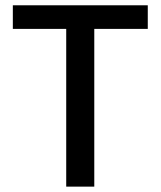

<svg xmlns="http://www.w3.org/2000/svg" viewBox="-20 -695 598 715"><path d="M226.6 0V-587.4H27.8V-675.3H530.3V-587.4H331.1V0Z"/></svg>

Font: Akatab SemiBold
Style: Regular
Weight: 600
Designer: SIL Global
Foundry: SIL Global
Version: Version 4.100